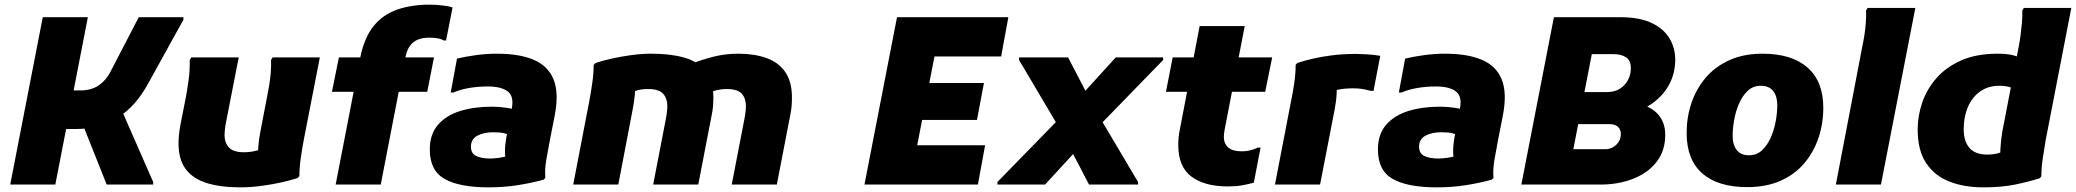

<svg xmlns="http://www.w3.org/2000/svg" viewBox="-20 -794 8931 826"><path d="M210 -239 243 -405H325Q373 -405 405 -427Q437 -449 455 -485L577 -720H769V-709L617 -434Q511 -239 307 -239ZM24 0 164 -720H358L218 0ZM439 0 331 -271 500 -328 639 -11V0Z M748 -177Q748 -195 750 -214.5Q752 -234 756 -256L781 -383Q785 -407 789 -432.5Q793 -458 795 -484.5Q797 -511 796 -536L803 -547H1007L950 -256Q948 -243 947 -232Q946 -221 946 -213Q946 -181 964.5 -160Q983 -139 1030 -139Q1058 -139 1085.5 -146.5Q1113 -154 1136 -163L1092 -102Q1089 -128 1091 -160Q1093 -192 1100 -227L1130 -383Q1135 -407 1139 -432.5Q1143 -458 1145 -484.5Q1147 -511 1146 -536L1153 -547H1356L1287 -193Q1280 -156 1274 -114.5Q1268 -73 1268 -36L1260 -28Q1230 -18 1189 -9Q1148 0 1102.5 6Q1057 12 1014 12Q929 12 869.5 -6.5Q810 -25 779 -66.5Q748 -108 748 -177Z M1424 0 1530 -547Q1547 -632 1587 -681.5Q1627 -731 1688 -752.5Q1749 -774 1828 -774Q1857 -774 1885 -770.5Q1913 -767 1927 -762L1899 -620H1888Q1880 -626 1864 -629Q1848 -632 1827 -632Q1782 -632 1757 -611Q1732 -590 1724 -547L1618 0ZM1408 -399 1438 -547H1847L1818 -399Z M2082 12Q1957 12 1893 -24Q1829 -60 1829 -151Q1829 -217 1864.5 -257.5Q1900 -298 1960 -316.5Q2020 -335 2095 -335Q2126 -335 2154 -331Q2182 -327 2197 -322L2177 -211Q2162 -218 2146 -221.5Q2130 -225 2102 -225Q2060 -225 2033 -210Q2006 -195 2006 -163Q2006 -134 2028.5 -123Q2051 -112 2090 -112Q2107 -112 2130.5 -115.5Q2154 -119 2170 -126V-77Q2158 -91 2154.5 -115.5Q2151 -140 2153.5 -167Q2156 -194 2161 -217L2178 -310Q2195 -374 2167.5 -398Q2140 -422 2079 -422Q2034 -422 1995.5 -415Q1957 -408 1931 -396H1919L1946 -542Q1985 -551 2029 -557Q2073 -563 2118 -563Q2214 -563 2275.5 -537Q2337 -511 2361 -453.5Q2385 -396 2367 -300L2346 -193Q2339 -154 2331 -111Q2323 -68 2326 -29L2319 -21Q2263 -6 2205 3Q2147 12 2082 12Z M2446 0 2515 -358Q2522 -395 2528 -436.5Q2534 -478 2534 -515L2542 -523Q2572 -533 2612 -542Q2652 -551 2696.5 -557Q2741 -563 2784 -563Q2865 -563 2924.5 -546Q2984 -529 3016.5 -487.5Q3049 -446 3049 -374Q3049 -356 3047.5 -337Q3046 -318 3041 -295L2984 0H2790L2847 -295Q2849 -308 2850 -319Q2851 -330 2851 -338Q2851 -370 2833 -390.5Q2815 -411 2768 -411Q2742 -411 2722 -405.5Q2702 -400 2680 -391L2707 -449Q2714 -426 2711.5 -392.5Q2709 -359 2702 -324L2640 0ZM3128 0 3185 -295Q3187 -308 3188 -319Q3189 -330 3189 -338Q3189 -370 3171.5 -390.5Q3154 -411 3106 -411Q3087 -411 3067.5 -407Q3048 -403 3028 -393L2954 -519Q2998 -537 3049 -550Q3100 -563 3156 -563Q3225 -563 3277 -544.5Q3329 -526 3358 -484.5Q3387 -443 3387 -374Q3387 -356 3385.5 -337Q3384 -318 3379 -295L3322 0Z M3699 0 3839 -720H4033L3893 0ZM3834 0 3867 -169H4218L4187 0ZM3892 -278 3921 -437H4213L4183 -278ZM3941 -551 3974 -720H4318L4287 -551Z M4271 0V-11L4587 -335L4780 -547H4984V-536L4702 -246L4476 0ZM4665 0 4548 -225 4364 -536V-547H4575L4693 -320L4876 -11V0Z M5261 8Q5163 8 5106 -34Q5049 -76 5049 -170Q5049 -186 5050.5 -203Q5052 -220 5056 -238L5141 -682H5335L5248 -234Q5247 -227 5246 -218.5Q5245 -210 5245 -205Q5245 -177 5263.5 -160Q5282 -143 5322 -143Q5359 -143 5391 -159H5403L5374 -8Q5348 -1 5322 3.5Q5296 8 5261 8ZM4996 -399 5025 -547H5453L5423 -399Z M5534 -358Q5542 -395 5548 -436.5Q5554 -478 5554 -515L5561 -523Q5591 -533 5627.5 -541.5Q5664 -550 5710.5 -556Q5757 -562 5815 -562Q5829 -562 5857 -560.5Q5885 -559 5918 -554L5889 -403H5877Q5860 -408 5842 -411Q5824 -414 5804 -414Q5766 -414 5740.5 -409Q5715 -404 5696 -391L5730 -452Q5732 -427 5730.5 -393.5Q5729 -360 5722 -324L5659 0H5465Z M6161 12Q6036 12 5972 -24Q5908 -60 5908 -151Q5908 -217 5943.5 -257.5Q5979 -298 6039 -316.5Q6099 -335 6174 -335Q6205 -335 6233 -331Q6261 -327 6276 -322L6256 -211Q6241 -218 6225 -221.5Q6209 -225 6181 -225Q6139 -225 6112 -210Q6085 -195 6085 -163Q6085 -134 6107.5 -123Q6130 -112 6169 -112Q6186 -112 6209.5 -115.5Q6233 -119 6249 -126V-77Q6237 -91 6233.5 -115.5Q6230 -140 6232.5 -167Q6235 -194 6240 -217L6257 -310Q6274 -374 6246.5 -398Q6219 -422 6158 -422Q6113 -422 6074.5 -415Q6036 -408 6010 -396H5998L6025 -542Q6064 -551 6108 -557Q6152 -563 6197 -563Q6293 -563 6354.5 -537Q6416 -511 6440 -453.5Q6464 -396 6446 -300L6425 -193Q6418 -154 6410 -111Q6402 -68 6405 -29L6398 -21Q6342 -6 6284 3Q6226 12 6161 12Z M6660 0 6690 -152H6885Q6904 -152 6919 -160.5Q6934 -169 6943.5 -183.5Q6953 -198 6953 -218Q6953 -236 6941 -248Q6929 -260 6904 -260H6713L6739 -398H6895Q6926 -398 6948.5 -412Q6971 -426 6983.5 -449.5Q6996 -473 6996 -500Q6996 -535 6974.5 -548Q6953 -561 6924 -561H6770L6800 -720H6951Q7034 -720 7086 -695Q7138 -670 7162.5 -628.5Q7187 -587 7187 -538Q7187 -485 7166 -440.5Q7145 -396 7105.5 -362.5Q7066 -329 7010 -309L7003 -353Q7073 -343 7108.5 -307Q7144 -271 7144 -214Q7144 -146 7107.5 -98.5Q7071 -51 7007.5 -25.5Q6944 0 6865 0ZM6525 0 6665 -720H6859L6719 0Z M7236 -222Q7236 -289 7256.5 -350Q7277 -411 7317.5 -459Q7358 -507 7419.5 -535Q7481 -563 7563 -563Q7688 -563 7756 -503.5Q7824 -444 7824 -330Q7824 -263 7803.5 -201.5Q7783 -140 7742.5 -92Q7702 -44 7640.5 -16.5Q7579 11 7496 11Q7371 11 7303.5 -48Q7236 -107 7236 -222ZM7434 -211Q7434 -170 7452 -148Q7470 -126 7504 -126Q7538 -126 7561 -148Q7584 -170 7598.5 -203.5Q7613 -237 7619.5 -273.5Q7626 -310 7626 -340Q7626 -381 7608 -403Q7590 -425 7555 -425Q7522 -425 7499 -403.5Q7476 -382 7461.5 -348.5Q7447 -315 7440.5 -278Q7434 -241 7434 -211Z M7878 0 7992 -595Q7997 -618 8001 -644Q8005 -670 8007 -697Q8009 -724 8008 -749L8015 -760H8220L8072 0Z M8656 -408Q8644 -414 8625 -419.5Q8606 -425 8581 -425Q8534 -425 8499.5 -401Q8465 -377 8446.5 -334.5Q8428 -292 8428 -238Q8428 -187 8452.5 -158Q8477 -129 8530 -129Q8561 -129 8584 -137.5Q8607 -146 8623 -153L8586 -95Q8584 -121 8586 -155.5Q8588 -190 8594 -227L8665 -595Q8669 -615 8672.5 -641.5Q8676 -668 8678.5 -696Q8681 -724 8680 -749L8687 -760H8891L8781 -193Q8775 -157 8768.5 -115Q8762 -73 8762 -35L8755 -27Q8707 -12 8649 0Q8591 12 8512 12Q8431 12 8367.5 -12.5Q8304 -37 8267 -91.5Q8230 -146 8230 -238Q8230 -295 8249.5 -352.5Q8269 -410 8310.5 -457.5Q8352 -505 8417 -534Q8482 -563 8575 -563Q8616 -563 8643.5 -555.5Q8671 -548 8689 -539Z"/></svg>

Font: Kufam ExtraBold
Style: Italic
Weight: 800
Italic angle: -11°
Designer: Artur Schmal
Foundry: Original Type
Version: Version 1.301; ttfautohint (v1.8.3)